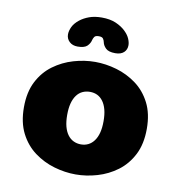

<svg xmlns="http://www.w3.org/2000/svg" viewBox="-79 -755 776 837"><g transform="rotate(10 309.5 -336.0)"><path d="M310.5 10.5Q263 10.5 215 -3.5Q167 -17.5 126.8 -47.2Q86.5 -77 62.2 -124.5Q38 -172 38 -239Q38 -306 62.2 -353.2Q86.5 -400.5 126.8 -430Q167 -459.5 215 -473.5Q263 -487.5 310.5 -487.5Q357.5 -487.5 405.5 -473.5Q453.5 -459.5 493.5 -430Q533.5 -400.5 557.8 -353.2Q582 -306 582 -239Q582 -172 557.8 -124.5Q533.5 -77 493.5 -47.2Q453.5 -17.5 405.5 -3.5Q357.5 10.5 310.5 10.5ZM310.5 -122.5Q328.5 -122.5 343 -129.8Q357.5 -137 368.2 -151.5Q379 -166 384.8 -187.8Q390.5 -209.5 390.5 -239Q390.5 -268.5 384.8 -290.2Q379 -312 368.2 -326.5Q357.5 -341 343 -348Q328.5 -355 310.5 -355Q292.5 -355 277.5 -348Q262.5 -341 251.8 -326.5Q241 -312 235.2 -290.2Q229.5 -268.5 229.5 -239Q229.5 -209.5 235.2 -187.8Q241 -166 251.8 -151.5Q262.5 -137 277.5 -129.8Q292.5 -122.5 310.5 -122.5ZM389 -540Q359 -540 346.5 -552.5Q334 -565 331.5 -579Q330 -587 325.2 -593.8Q320.5 -600.5 306 -600.5Q291.5 -600.5 286.8 -593.8Q282 -587 280 -579Q277 -564.5 264.8 -552.2Q252.5 -540 222.5 -540Q199.5 -540 185.8 -553Q172 -566 172 -585.5Q172 -600.5 180.2 -618.2Q188.5 -636 208.5 -652Q225.5 -665.5 249.2 -674.2Q273 -683 305 -683Q341.5 -683 367.5 -671.8Q393.5 -660.5 410.5 -644Q426.5 -628.5 433.2 -612.8Q440 -597 440 -584Q440 -564.5 426.8 -552.2Q413.5 -540 389 -540Z"/></g></svg>

Font: Sono Monospace ExtraBold
Style: Regular
Weight: 800
Version: Version 2.112